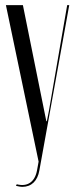

<svg xmlns="http://www.w3.org/2000/svg" viewBox="-20 -719 292 746"><path d="M69 -699H3L130 -91L124 -58C116 -13 88 8 45 -3L42 3C51 5 59 7 67 7C102 7 126 -16 133 -57L249 -699H241L170 -288L162 -248H160Z"/></svg>

Font: Moniqa Display
Style: Regular
Weight: 400
Designer: Rajesh Rajput
Foundry: Rajesh Rajput
Version: Version 1.000